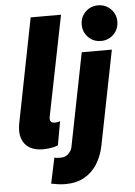

<svg xmlns="http://www.w3.org/2000/svg" viewBox="-64 -835 773 1101"><g transform="rotate(-5 322.5 -284.5)"><path d="M156.7 7.8Q109.9 7.8 78.9 -11.2Q47.9 -30.3 35.9 -66.2Q23.9 -102.1 33.7 -152.3L151.9 -752H326.7L211.4 -176.8Q203.6 -138.7 237.3 -138.7Q244.1 -138.7 252.9 -140.1Q261.7 -141.6 268.1 -144.5L243.7 -7.8Q225.6 1 200 4.4Q174.3 7.8 156.7 7.8ZM268.1 217.8Q247.1 217.8 226.8 215.1Q206.5 212.4 186 208L217.3 60.5Q223.1 63.5 235.4 64Q247.6 64.5 252.4 64.5Q281.2 64.5 298.6 46.9Q315.9 29.3 319.8 9.8L426.3 -527.3H599.6L492.2 14.6Q480 75.7 450.9 121.3Q421.9 167 376.2 192.4Q330.6 217.8 268.1 217.8ZM542.5 -582Q499 -582 469.5 -611.8Q439.9 -641.6 439.9 -685.1Q439.9 -728 469.5 -757.6Q499 -787.1 542.5 -787.1Q585.4 -787.1 615.2 -757.6Q645 -728 645 -685.1Q645 -641.6 615.2 -611.8Q585.4 -582 542.5 -582Z"/></g></svg>

Font: Reddit Sans Black
Style: Italic
Weight: 900
Italic angle: -11.25°
Designer: Stephen Hutchings
Version: Version 1.013